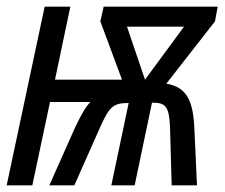

<svg xmlns="http://www.w3.org/2000/svg" viewBox="-20 -556 676 576"><path d="M0 0H77L130 -250H251C237 -235 225 -215 205 -173L128 0H203L283 -180C309 -237 321 -247 366 -247L314 0H384L436 -248C476 -248 487 -238 490 -177L495 0H571L563 -173C559 -259 537 -295 479 -305L625 -492L633 -536H291L281 -492L346 -317H145L191 -536H114ZM415 -317 361 -476H532Z"/></svg>

Font: Noto Sans ExtraCondensed
Style: Italic
Weight: 400
Width: 2
Italic angle: -12°
Designer: Monotype Design Team
Foundry: Monotype Imaging Inc.
Version: Version 2.013